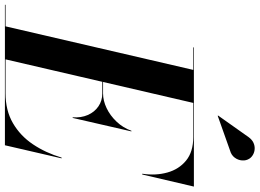

<svg xmlns="http://www.w3.org/2000/svg" viewBox="-200 -876 1031 762"><g transform="rotate(90 315.0 -495.5)"><path d="M38.5 0 212.5 -750H343.5L169.5 0ZM-46.5 0V-2.5H304.5Q373 -2.5 423.2 -31.8Q473.5 -61 507.2 -111.2Q541 -161.5 560 -225H563L511 0ZM400 -269Q402.5 -302.5 390.8 -329.2Q379 -356 356.5 -371.2Q334 -386.5 305.5 -386.5H237.5V-389.5H305.5Q334 -389.5 363.5 -403.5Q393 -417.5 417.2 -443Q441.5 -468.5 453.5 -502H456L402.5 -269ZM624 -545Q632 -598.5 619.2 -644.5Q606.5 -690.5 571.8 -719Q537 -747.5 478.5 -747.5H122.5V-750H675L627 -545ZM394 -844.5 393 -846 479 -967.5Q489 -981 501.2 -986.5Q513.5 -992 525.8 -991.2Q538 -990.5 548.2 -984.8Q558.5 -979 564 -970.5Q572.5 -957.5 571.2 -941.2Q570 -925 560 -911.8Q550 -898.5 532 -893.5Z"/></g></svg>

Font: Bodoni Moda 72pt SemiBold
Style: Italic
Weight: 600
Italic angle: -13°
Designer: Owen Earl
Foundry: indestructible type
Version: Version 2.004